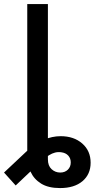

<svg xmlns="http://www.w3.org/2000/svg" viewBox="-77 -748 479 972"><path d="M227.1 204.1Q167.5 204.1 131.1 181.4Q94.7 158.7 77.9 121.6Q61 84.5 61 42.5V-114.3H165.5V58.6Q165.5 91.3 184.1 108.4Q202.6 125.5 228 125.5Q251.5 125.5 266.4 111.1Q281.2 96.7 281.2 74.2Q281.2 53.7 268.6 39.8Q255.9 25.9 233.4 22.9Q216.8 20.5 201.7 24.4Q186.5 28.3 171.6 37.6Q156.7 46.9 140.1 60.5L2.4 190.9L-56.6 125.5L64.9 11.2Q99.1 -21.5 143.1 -40Q187 -58.6 230 -58.6Q296.9 -58.6 339.4 -21.5Q381.8 15.6 381.8 75.7Q381.8 134.3 340.6 169.2Q299.3 204.1 227.1 204.1ZM165.5 -727.5V0H61V-727.5Z"/></svg>

Font: Inter 28pt Medium
Style: Regular
Weight: 500
Designer: Rasmus Andersson
Foundry: rsms
Version: Version 4.001;git-66647c0bb